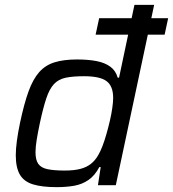

<svg xmlns="http://www.w3.org/2000/svg" viewBox="-20 -763 713 791"><path d="M373.9 -620.1 388.5 -688H672.8L658.2 -620.1ZM213.5 8Q153.2 8 116.1 -3.4Q78.9 -14.7 62 -43.4Q45 -72.2 45 -123.5Q45 -148.9 49.5 -182.5Q53.9 -216.1 62.8 -258.3Q79.3 -336.1 97.6 -386.5Q115.9 -436.9 141.4 -465.7Q166.8 -494.5 204.6 -506.2Q242.4 -518 296.9 -518Q342.9 -518 377.5 -511.4Q412.1 -504.7 434.4 -488.3Q456.7 -472 464.9 -443.1H470.5L533.9 -743H615.1L457.1 0H383.5L394.9 -74.8H389.3Q370.7 -39.6 344.4 -21.5Q318.1 -3.4 285.4 2.3Q252.6 8 213.5 8ZM246.7 -60.4Q284.9 -60.4 310.7 -67.1Q336.6 -73.8 354.3 -87.8Q372 -101.8 384.7 -123.9Q393.5 -138.6 402.4 -161.8Q411.2 -184.9 418.8 -211.9Q426.5 -239 432.9 -266.6Q439.3 -294.2 442.7 -318.7Q446.2 -343.2 446.2 -359.6Q446.2 -408.3 419 -428.7Q391.9 -449 326 -449Q279.7 -449 250.2 -442.7Q220.7 -436.3 202.3 -416.6Q183.9 -396.9 170.9 -358.3Q157.9 -319.6 144 -255Q135.7 -215.5 131 -186.2Q126.3 -156.8 126.3 -135.6Q126.3 -103.6 138.1 -87.4Q149.9 -71.2 176.7 -65.8Q203.5 -60.4 246.7 -60.4Z"/></svg>

Font: Saira Thin
Style: Italic
Weight: 100
Italic angle: -12°
Designer: Hector Gatti with collaboration of the Omnibus-Type team
Foundry: Omnibus-Type
Version: Version 1.101